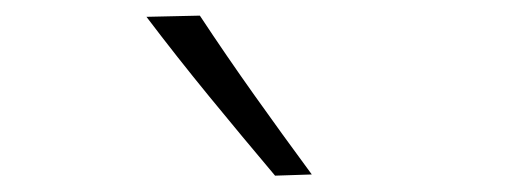

<svg xmlns="http://www.w3.org/2000/svg" viewBox="-20 -820 656 242"><path d="M326.7 -598.6 373 -600.1Q335.9 -650.4 300.5 -700.2Q265.1 -750 231.9 -800.3L164.6 -798.8Q203.1 -748 243.9 -698.2Q284.7 -648.4 326.7 -598.6Z"/></svg>

Font: Pinar-VF
Style: Regular
Weight: 300
Designer: Amin Abedi
Version: Version 3.0